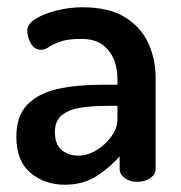

<svg xmlns="http://www.w3.org/2000/svg" viewBox="-20 -500 499 528"><path d="M158 8Q103 8 64 -24.5Q25 -57 25 -124Q25 -181 55 -212Q85 -243 137.5 -255Q190 -267 259 -267H303V-285Q303 -311 293.5 -335.5Q284 -360 262.5 -376.5Q241 -393 204 -393Q167 -393 147 -386Q127 -379 115 -371Q103 -363 93 -363Q75 -363 65 -380.5Q55 -398 55 -416Q55 -434 78.5 -448.5Q102 -463 137 -471.5Q172 -480 206 -480Q280 -480 324 -452.5Q368 -425 388 -381Q408 -337 408 -286V-35Q408 -21 393.5 -10.5Q379 0 357 0Q337 0 323 -10.5Q309 -21 309 -35V-70Q283 -40 246 -16Q209 8 158 8ZM196 -72Q221 -72 245.5 -87Q270 -102 286.5 -125Q303 -148 303 -172V-209H278Q240 -209 206 -204.5Q172 -200 151.5 -184.5Q131 -169 131 -137Q131 -103 149.5 -87.5Q168 -72 196 -72Z"/></svg>

Font: Dosis SemiBold
Style: Regular
Weight: 600
Designer: EdgarTolentino, PabloImpallari, IginoMarini
Foundry: EdgarTolentino, PabloImpallari, IginoMarini
Version: Version 3.001; ttfautohint (v1.8.2)